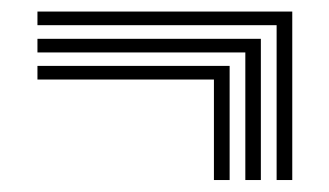

<svg xmlns="http://www.w3.org/2000/svg" viewBox="-20 -522 556 324"><path d="M367.5 -218.2H341V-387.8H43.2V-410.8H367.5ZM420.2 -218.2H394V-433.5H43.2V-456.5H420.2ZM473.2 -218.2H446.8V-479.5H43.2V-502.5H473.2Z"/></svg>

Font: Big Shoulders Inline Text Thin ExtraBold
Style: Regular
Weight: 800
Version: Version 2.002